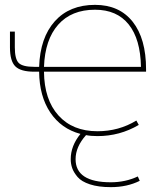

<svg xmlns="http://www.w3.org/2000/svg" viewBox="-20 -550 672 790"><path d="M334 6Q291 54 291 105Q291 200 436 200Q496 200 547 176L555 194Q503 220 436 220Q385 220 350 208.5Q315 197 299 178Q283 159 277 141.5Q271 124 271 105Q271 50 311 1Q232 -20 187 -87Q142 -154 141 -255H121Q65 -255 43 -277Q21 -299 21 -355V-420H41V-355Q41 -307 57 -291Q73 -275 121 -275H141Q145 -395 205.5 -462.5Q266 -530 371 -530Q471 -530 526 -460.5Q581 -391 581 -265V-255H161Q162 -140 220.5 -75Q279 -10 381 -10Q469 -10 541 -54L551 -36Q473 10 381 10Q354 10 334 6ZM161 -275H560Q558 -389 509.5 -449.5Q461 -510 371 -510Q274 -510 219.5 -448.5Q165 -387 161 -275Z"/></svg>

Font: M PLUS 1p Thin
Style: Regular
Weight: 250
Version: Version 1.062